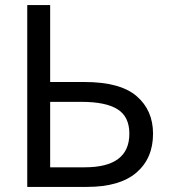

<svg xmlns="http://www.w3.org/2000/svg" viewBox="-20 -734 662 754"><path d="M87 0V-714H177V-412H311Q452 -412 516.5 -356.5Q581 -301 581 -209Q581 -112 515.5 -56Q450 0 322 0ZM177 -77H313Q488 -77 488 -209Q488 -276 441.5 -305Q395 -334 300 -334H177Z"/></svg>

Font: Advent Sans Logo
Style: Regular
Weight: 400
Designer: Types & Symbols
Foundry: Types & Symbols
Version: Version 1.002